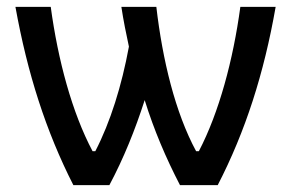

<svg xmlns="http://www.w3.org/2000/svg" viewBox="-20 -540 849 560"><path d="M784 -520H681C660 -365 619 -212 560 -99H552C491 -212 454 -365 436 -520H334C340 -480 348 -441 356 -404C335 -290 302 -184 258 -99H250C190 -212 149 -365 128 -520H25C60 -326 114 -157 194 0H299C341 -79 374 -161 402 -248C429 -161 464 -79 505 0H615C696 -157 750 -326 784 -520Z"/></svg>

Font: Fixel Text Medium
Style: Regular
Weight: 500
Width: 4
Designer: AlfaBravo + MacPaw
Foundry: Kyrylo Tkachov, Marchela Mozhyna, Serhii Makarenko, Maria Weinstein, Zakhar Kryvoshyya
Version: Version 1.211